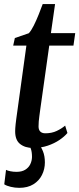

<svg xmlns="http://www.w3.org/2000/svg" viewBox="-20 -702 382 924"><path d="M174 -177.5Q171.5 -158 169.5 -143.8Q167.5 -129.5 166.5 -117.8Q165.5 -106 165.5 -93.5Q165.5 -77 174 -68.8Q182.5 -60.5 198 -60.5Q229 -60.5 252.8 -71.8Q276.5 -83 293.5 -97.5L304.5 -62Q290.5 -45 266.2 -28.5Q242 -12 209.8 -1Q177.5 10 138.5 10Q101 10 76.8 -9Q52.5 -28 53 -71.5Q53 -77 53.5 -85Q54 -93 55.2 -104.5Q56.5 -116 58.5 -131.5Q60.5 -147 63.5 -167.5L107 -482.5H43.5L51.5 -519L118.5 -542Q130 -554 142.5 -579Q155 -604 166.2 -632.2Q177.5 -660.5 185.5 -682.5H245L225 -542.5H342L333.5 -482.5H217ZM72.5 202Q52 202 32 197.2Q12 192.5 0.5 185L9 115.5Q16.5 119.5 30.2 122.2Q44 125 59.5 125Q85 125 101.2 115Q117.5 105 125.5 88.8Q133.5 72.5 134 54Q134 30 128.8 15Q123.5 0 117 -12L143 -14L164.5 -12Q177.5 3.5 186.8 26.2Q196 49 196 79.5Q196 112 182 140Q168 168 140.5 185Q113 202 72.5 202Z"/></svg>

Font: Merriweather 48pt Medium
Style: Italic
Weight: 500
Italic angle: -7.8°
Version: Version 2.101